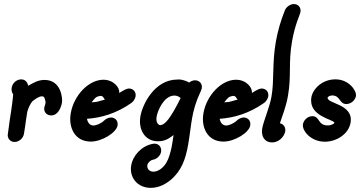

<svg xmlns="http://www.w3.org/2000/svg" viewBox="-20 -687 1766 934"><path d="M27.8 -105.5 18.1 -34.5 17.9 -33.6C15.3 -13.6 30.4 3.6 50.4 3.6C72.2 3.6 92.6 -13.6 96.4 -35.5L97 -39.1C100.4 -58.2 103.4 -80 106.3 -101.8C108.7 -115.5 110 -128.2 112.6 -142.7C115.9 -156.4 126.8 -181.8 137 -193.6C147.2 -202.3 168.8 -218.5 183.9 -218.5C188.3 -218.5 192.2 -217.1 195.1 -213.6C195.4 -212.6 202.5 -193.9 201.7 -189.1C201.4 -187.3 201.1 -180.9 197.6 -170.9C197.2 -169.1 195.9 -166.4 195.5 -164.5C191.7 -142.7 206.8 -125.5 228.6 -125.5C264.5 -125.5 277.9 -167.5 281.7 -189.1C284.2 -203.4 280.5 -298.2 196.4 -298.2C165.9 -298.2 140.9 -283.8 117.8 -270C115.5 -272.7 112.3 -300.9 83.2 -300.9C60.5 -300.9 40.9 -282.7 37.2 -261.8L36.1 -255.5C35.8 -238.2 41.9 -231.8 44 -228.2C42.6 -204.5 38 -173.6 34.3 -147.3C26.9 -105.4 33.5 -137.3 27.8 -105.5Z M324.2 -136.4C311.8 -66.2 344.4 1.8 421.7 1.8C475 1.8 545.5 -40.8 551.8 -76.4C555.6 -98.2 541.4 -115.5 519.6 -115.5C509.6 -115.5 494.8 -109.1 487 -100.9C469.7 -84.1 444.9 -76.4 435.4 -76.4C420.2 -76.4 407.5 -86.4 403 -109.1C471.2 -113.6 545.9 -134.6 619.4 -186.4C628.7 -192.7 637.6 -207.3 639.4 -217.3C643.2 -239.1 629 -256.4 607.2 -256.4C598.4 -256.4 586.2 -251.4 559.7 -234.5C564.2 -260.4 532.6 -299.1 482.9 -299.1C412 -299.1 339.8 -224.6 324.2 -136.4ZM490.4 -202.7C432.5 -185.6 451.3 -192.7 425.3 -189.1C442.1 -209 443.9 -217.2 469.9 -220.6C481.9 -220.6 486.1 -206 490.4 -202.7Z M663.2 -122.3C651.6 -56.8 684.5 0.3 749 0.3C779.4 0.3 799.4 -10.7 824.3 -30C821.8 -10.9 818.3 9.1 815.1 27.3C809 56.4 801.3 84.5 788.6 105.5C773.9 130.3 748.4 148.2 726.7 148.2C704.7 148.2 693.9 131.8 696.8 115.5C698.4 106.6 710.6 92.2 724 90C742.7 87.3 760.3 70 763.5 51.8C767.3 30 753.3 11.8 731.4 11.8C729.6 11.8 724.9 12.7 723.1 12.7C666 23.3 626.1 72.5 618.3 116.6C607.8 176.4 649.2 226.9 713.3 226.9C754.5 226.9 788.9 206.4 811.4 187.3C864.2 142.4 883.2 85 895.2 16.8C903.2 -28.6 907.3 -71.5 914.4 -111.8C921.3 -151.1 932.5 -192.5 956.3 -242.7C956.5 -243.6 957.5 -244.5 957.7 -245.5L958 -247.3C959.4 -250 961.1 -254.5 961.6 -257.3C965.5 -279.1 950.3 -296.4 928.5 -296.4C919.4 -296.4 907.7 -291.8 900.2 -285.5C874.7 -299.5 857 -299.9 851.9 -300.4C848.9 -300.4 845.8 -300 842.8 -300C731.5 -300 673.1 -178.8 663.2 -122.3ZM742 -120C747.5 -151.5 777.5 -218 823.5 -221.8H833.5C842.5 -220.9 851.7 -216.4 858.7 -210C810 -112.1 782.8 -78.2 758.2 -78.2C745.9 -81.4 737.8 -96.6 742 -120Z M969.7 -136.4C957.3 -66.2 989.8 1.8 1067.1 1.8C1120.5 1.8 1191 -40.8 1197.3 -76.4C1201.1 -98.2 1186.9 -115.5 1165.1 -115.5C1155.1 -115.5 1140.3 -109.1 1132.5 -100.9C1115.1 -84.1 1090.3 -76.4 1080.9 -76.4C1065.6 -76.4 1053 -86.4 1048.5 -109.1C1116.6 -113.6 1191.4 -134.6 1264.8 -186.4C1274.1 -192.7 1283.1 -207.3 1284.8 -217.3C1288.7 -239.1 1274.4 -256.4 1252.6 -256.4C1243.9 -256.4 1231.6 -251.4 1205.1 -234.5C1209.7 -260.4 1178 -299.1 1128.3 -299.1C1057.5 -299.1 985.2 -224.6 969.7 -136.4ZM1135.9 -202.7C1077.9 -185.6 1096.8 -192.7 1070.8 -189.1C1087.5 -209 1089.3 -217.2 1115.4 -220.6C1127.4 -220.6 1131.6 -206 1135.9 -202.7Z M1300.6 -216.7C1291.2 -163.5 1262 -98.7 1255.8 -63.2C1248.7 -23.3 1267.6 5.9 1303.6 5.9C1336.2 5.9 1361.2 -21 1367 -45.5L1367.5 -48.2C1370.7 -66.4 1359.3 -84.5 1341.6 -87.3C1354.5 -127.2 1371.4 -167.3 1380.8 -220.7C1398.3 -319.9 1382 -379.5 1400.6 -485.4C1415.7 -571.1 1439 -613.9 1441.5 -628.2C1445.4 -650 1431.2 -667.3 1409.3 -667.3C1392.1 -667.3 1372.4 -653.6 1365.7 -636.4C1345.6 -586.6 1331 -535.6 1321.9 -484.5C1303.1 -377.4 1314.8 -297 1300.6 -216.7Z M1573.9 -212.7C1574.6 -216.9 1586.8 -222.7 1595.7 -222.7C1636.4 -222.7 1629.8 -180.9 1664.7 -180.9C1686.5 -180.9 1707.7 -198.2 1711.6 -220C1715.8 -244.1 1678.7 -301 1612 -301C1546 -301 1501.7 -253.3 1494.9 -214.4C1478.4 -121 1601.1 -107.5 1606.8 -90L1606.7 -89.1C1606.2 -86.6 1593.6 -76.8 1574.2 -76.8C1525.3 -76.8 1536.4 -121.8 1499.7 -121.8C1477.9 -121.8 1457.6 -104.5 1453.7 -82.7C1448.2 -51.6 1492.2 2.4 1560.1 2.4C1616.7 2.4 1675.6 -34.4 1685.3 -89.6C1701.7 -182.5 1568.4 -181.6 1573.9 -212.7Z"/></svg>

Font: TudorRose
Style: Oblique
Weight: 500
Italic angle: 10°
Version: Version 001.000